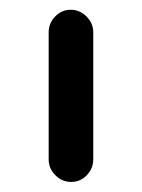

<svg xmlns="http://www.w3.org/2000/svg" viewBox="-20 -601 289 391"><path d="M79.1 -276.4V-535.2Q79.1 -553.7 92.3 -567.4Q105.5 -581.1 124 -581.1Q142.6 -581.1 156.2 -567.4Q169.9 -553.7 169.9 -535.2V-276.4Q169.9 -257.8 156.7 -244.1Q143.6 -230.5 125 -230.5Q106.4 -230.5 92.8 -244.1Q79.1 -257.8 79.1 -276.4Z"/></svg>

Font: jf-openhuninn-2.0
Style: Regular
Weight: 400
Designer: [Kosugi Maru]
Designed by MOTOYA      

[Varela Round]
Joe Prince (Latin component); Avraham Cornfeld (Hebrew component)
Foundry: justfont CO.,LTD.
Version: 2.0